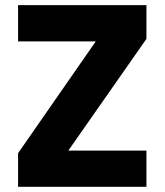

<svg xmlns="http://www.w3.org/2000/svg" viewBox="-20 -722 636 742"><path d="M545.9 -702.1V-571.8L244.1 -140.1H545.9V0H49.8V-129.9L350.1 -562H49.8V-702.1Z"/></svg>

Font: SVN-Poppins
Style: Bold
Weight: 700
Designer: Ninad Kale (Devanagari), Jonny Pinhorn (Latin)
Foundry: Indian Type Foundry
Version: Version 3.200;PS 1.000;hotconv 16.6.54;makeotf.lib2.5.65590